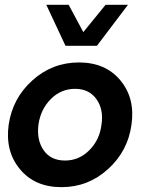

<svg xmlns="http://www.w3.org/2000/svg" viewBox="-20 -770 619 800"><path d="M172.9 -750H266.1L327.1 -636.2L419.9 -750H513.2L383.8 -579.1H252.9ZM16.1 -250Q32.2 -360.8 115.2 -435.3Q198.2 -509.8 309.1 -509.8Q419.9 -509.8 481.9 -434.8Q543.9 -359.9 527.8 -250Q512.7 -140.1 429.9 -65.2Q347.2 9.8 236.1 9.8Q125 9.8 63 -65.2Q1 -140.1 16.1 -250ZM251 -101.1Q309.1 -101.1 352.1 -144Q395 -187 402.8 -250Q412.6 -314 381.8 -356.9Q351.1 -399.9 293 -399.9Q233.9 -399.9 191.4 -356.9Q148.9 -314 140.1 -250Q132.3 -186 162.1 -143.6Q191.9 -101.1 251 -101.1Z"/></svg>

Font: Oakes Grotesk
Style: SemiBold Italic
Weight: 600
Designer: Samuel Oakes
Foundry: Samuel Oakes
Version: Version 1.0 | wf-rip DC20170320